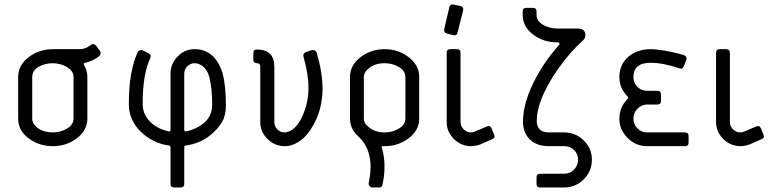

<svg xmlns="http://www.w3.org/2000/svg" viewBox="-20 -660 3535 867"><path d="M312 -124.5V-312Q312 -339.8 282.5 -357.2Q252.9 -374.5 217.8 -374.5Q182.6 -374.5 154.1 -357.9Q125.5 -341.3 125.5 -312V-124.5Q125.5 -100.6 150.4 -82Q176.3 -62.5 218.8 -62Q252.9 -62 282.5 -79.3Q312 -96.7 312 -124.5ZM374.5 -312V-124.5Q374.5 -71.8 327.4 -35.9Q280.3 0 218.8 0Q156.7 0 109.4 -35.2Q62 -70.3 62 -124.5V-312Q62 -365.7 109.4 -401.9Q156.7 -438 218.8 -438H343.3Q365.2 -438 391.1 -457.5Q403.3 -466.8 414.1 -453.1L431.6 -429.7Q440.9 -415 419.9 -400.4Q395 -382.8 364.3 -376.5Q361.3 -376.5 359.1 -373.3Q356.9 -370.1 358.9 -367.2Q374.5 -342.3 374.5 -312Z M562 -188V-199.2Q562 -335.9 601.6 -424.3Q609.9 -438 624.5 -432.6L650.4 -419.9Q665 -411.6 658.7 -398.4Q624.5 -323.7 624.5 -200.2V-188Q624.5 -138.2 668 -100.6Q699.2 -75.7 742.7 -66.4Q750 -66.4 750 -72.8V-327.6Q750 -372.1 782.2 -405Q814.5 -438 858.9 -438Q949.2 -438 984.4 -332Q1000 -274.9 1000 -184.6Q1000 -139.2 983.4 -110.1Q966.8 -81.1 933.6 -52.7Q885.7 -12.2 819.3 -2.9Q812 -2 812 3.9V169.9Q812 186.5 795.4 186.5H766.6Q750 186.5 750 169.9V3.9Q750 -2.4 742.7 -2.9Q668.9 -13.2 615.5 -65.4Q562 -117.7 562 -188ZM812 -327.6V-72.8Q812 -66.4 819.3 -66.4Q871.1 -77.6 904.5 -107.9Q938 -138.2 938 -188Q938 -261.7 925.5 -310.3Q913.1 -358.9 873.5 -372.6Q867.2 -374.5 858.9 -374.5Q840.3 -374.5 826.2 -360.8Q812 -347.2 812 -327.6Z M1140.6 -436.5Q1218.3 -436.5 1218.8 -358.9V-108.9Q1218.8 -90.3 1232.2 -76.2Q1245.6 -62 1265.1 -62Q1273.4 -62 1281.7 -65.4Q1321.3 -79.1 1347.2 -139.2Q1373 -199.2 1373 -262.2Q1373 -324.2 1350.6 -403.3Q1346.7 -418.9 1360.8 -424.3L1387.7 -433.6Q1394 -435.5 1400.6 -432.6Q1407.2 -429.7 1409.7 -423.3Q1436.5 -332 1436.5 -259.3Q1436.5 -229 1432.1 -204.6Q1422.9 -139.2 1386.7 -81.5Q1350.6 -23.9 1303.7 -7.3Q1288.1 0 1265.1 0Q1220.7 0 1188 -32.2Q1155.3 -64.5 1155.3 -108.9V-358.9Q1155.3 -374.5 1140.6 -374.5Q1124 -374.5 1124 -391.1V-419.9Q1124 -436.5 1140.6 -436.5Z M1717.3 0H1710Q1700.7 0 1704.1 7.3Q1716.3 45.9 1716.3 92.3Q1716.3 134.8 1707 173.3Q1706.1 187 1691.4 186.5H1661.6Q1654.3 186.5 1648.9 180.4Q1643.6 174.3 1645 166Q1653.3 124.5 1653.3 93.3Q1653.3 10.3 1602.1 -40.5Q1560.5 -74.7 1560.5 -124.5V-312Q1560.5 -365.7 1607.9 -401.9Q1655.3 -438 1717.3 -438Q1778.3 -438 1825.7 -401.6Q1873 -365.2 1873 -312V-124.5Q1873 -71.8 1825.7 -35.9Q1778.3 0 1717.3 0ZM1717.3 -62Q1751.5 -62 1781 -79.3Q1810.5 -96.7 1810.5 -124.5V-312Q1810.5 -339.8 1781.5 -357.2Q1752.4 -374.5 1717.3 -374.5Q1673.8 -374.5 1647.9 -353.5Q1623 -335 1623 -312V-124.5Q1623 -101.6 1647.9 -84Q1674.8 -62 1717.3 -62Z M1985.8 -528.3 2008.8 -626.5Q2014.2 -644 2029.8 -639.2L2058.6 -632.8Q2074.2 -629.9 2071.3 -612.3L2046.4 -513.7Q2043.5 -498 2027.3 -501L1998.5 -508.3Q1982.9 -512.7 1985.8 -528.3ZM2059.6 -421.4V-108.9Q2059.6 -90.3 2073.5 -76.2Q2087.4 -62 2107.4 -62Q2114.7 -62 2125 -66.4L2177.7 -88.4Q2193.4 -95.7 2199.7 -80.1L2210.9 -52.7Q2218.3 -37.1 2201.7 -31.2L2149.9 -8.3Q2127 0 2107.4 0Q2063 0 2030 -32.2Q1997.1 -64.5 1997.1 -108.9V-421.4Q1997.1 -438 2013.7 -438H2043Q2059.6 -438 2059.6 -421.4Z M2459 -62H2528.3Q2579.1 -62 2616 -25.9Q2652.8 10.3 2652.8 61Q2652.8 112.8 2616 149.7Q2579.1 186.5 2528.3 186.5H2419.4Q2402.8 186.5 2402.8 169.9V141.1Q2402.8 124.5 2419.4 124.5H2528.3Q2554.2 124.5 2572.3 105.7Q2590.3 86.9 2590.3 61Q2590.3 35.2 2572.3 17.6Q2554.2 0 2528.3 0H2459Q2403.8 0 2372.8 -30Q2341.8 -60.1 2341.8 -111.8Q2341.8 -168 2365.2 -231.4Q2408.7 -348.6 2505.4 -458.5Q2507.3 -460.4 2505.9 -464.6Q2504.4 -468.8 2501.5 -468.8H2497.1Q2433.6 -468.8 2387 -504.2Q2340.3 -539.6 2340.3 -593.3V-607.9Q2340.3 -624.5 2356.9 -624.5H2386.2Q2402.8 -624.5 2402.8 -607.9V-593.3Q2402.8 -565.4 2431.9 -548.3Q2460.9 -531.2 2497.1 -531.2H2590.3Q2623.5 -531.2 2623.5 -499Q2623.5 -487.8 2611.3 -476.1Q2554.2 -425.3 2502 -351.6Q2449.7 -277.8 2423.3 -208.5Q2403.8 -157.7 2403.8 -114.3Q2403.8 -62 2459 -62Z M3089.4 -45.4V-16.6Q3089.4 0 3072.8 0H2902.8Q2851.1 0 2814 -36.9Q2776.9 -73.7 2776.9 -124.5Q2776.9 -176.3 2814.5 -213.9Q2819.8 -219.2 2814.5 -224.1Q2777.3 -259.3 2776.9 -312Q2776.9 -368.2 2816.9 -403.1Q2856.9 -438 2919.4 -438Q2933.1 -438 2951.2 -435.5Q3013.2 -428.2 3069.8 -410.6Q3075.2 -408.7 3078.6 -402.6Q3082 -396.5 3079.1 -389.2L3068.4 -361.8Q3062 -345.2 3046.9 -351.6Q2974.1 -376.5 2918 -376.5Q2840.3 -376.5 2840.3 -312Q2840.3 -285.2 2858.4 -267.6Q2876.5 -250 2902.8 -250H2948.2Q2964.8 -250 2964.8 -233.4V-204.6Q2964.8 -188 2948.2 -188H2902.8Q2877 -188 2858.6 -169.2Q2840.3 -150.4 2840.3 -124.5Q2840.3 -98.6 2858.4 -80.3Q2876.5 -62 2902.8 -62H3072.8Q3089.4 -62 3089.4 -45.4Z M3275.9 -421.4V-108.9Q3275.9 -90.3 3289.8 -76.2Q3303.7 -62 3323.7 -62Q3331.1 -62 3341.3 -66.4L3394 -88.4Q3409.7 -95.7 3416 -80.1L3427.2 -52.7Q3434.6 -37.1 3418 -31.2L3366.2 -8.3Q3343.3 0 3323.7 0Q3279.3 0 3246.3 -32.2Q3213.4 -64.5 3213.4 -108.9V-421.4Q3213.4 -438 3230 -438H3259.3Q3275.9 -438 3275.9 -421.4Z"/></svg>

Font: GOSTRUS
Style: type_B
Weight: 400
Designer: Юрий и Татьяна Кривогуз
Version: Version 02.00